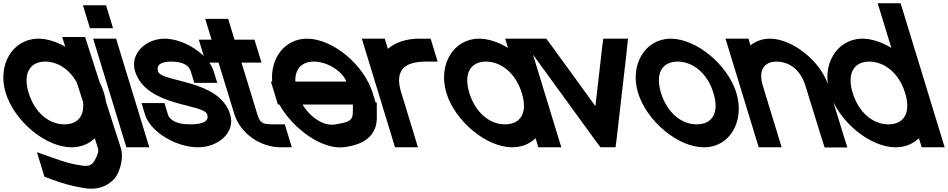

<svg xmlns="http://www.w3.org/2000/svg" viewBox="-131 -849 5786 1172"><path d="M-96.2 -282C-148.5 -453 -54.1 -612 102.6 -613C156 -613 213.2 -594.7 267.4 -563.9L248.5 -623H388.5L410.6 -554L477.2 -347.4C488.2 -325.9 497.2 -304 503.8 -282C509.4 -263.7 513.3 -245.6 515.7 -227.7L607.1 56L607.4 57C625.5 116 599.5 198 575.6 231C552.7 264 489.2 318 381.4 299C300.1 285 259.5 273 189.8 248L140.3 230L94.5 80L202.1 118C268.1 141 294.9 150 364.2 161C413.7 169 431 157 444.7 133L445.4 132C461 108 472.9 75 467.7 58L447.5 -4.8C411.3 29.7 362.8 50.4 305.3 50C146.3 50 -43.9 -111 -96.2 -282ZM43.8 -282C80.2 -163 167.8 -89 262.5 -90C342.7 -90 385.7 -141 375.8 -227.3L338.4 -343.5C295 -424.6 223.6 -472.2 145.4 -473C50.4 -473 7.7 -400 43.8 -282Z M488 -677H418L375.2 -817H445.2H446.2H516.2L559 -677H489ZM459 -543 437.6 -613H577.6L599 -543L758.9 -20L780.3 50H640.3L618.9 -20Z M1173.7 -413 1195.1 -343H1055.1L1033.7 -413C1022.4 -450 986.7 -472 915.4 -473C845.4 -473 823.4 -450 833.7 -413C854.5 -345 1210.1 -366 1274.1 -150C1307.2 -42 1203.6 51 1075.3 50C948.3 50 787.5 -41 754.1 -150L732.7 -220H872.7L894.1 -150C904.8 -115 949.8 -89 1032.5 -90C1116.5 -90 1145.1 -114 1134.1 -150C1113.4 -218 762.4 -195 693.7 -413C661 -520 756.9 -612 872.6 -613C990.6 -613 1141 -520 1173.7 -413Z M1343.2 -467 1439.5 -152C1457 -98 1468.5 -90 1537.5 -90H1607.5L1650.3 50H1580.3C1459.3 50 1336.6 -34 1299.8 -151L1299.5 -152L1203.2 -467H1195.2H1125.2L1082.4 -607H1152.4H1160.4L1143 -664L1121.6 -734H1261.6L1283 -664L1300.4 -607H1352.4H1422.4L1465.2 -467H1395.2Z M1671.7 -351H1982.7C1967.7 -400 1881.7 -472 1785.4 -473C1710.8 -473 1669.1 -428 1671.7 -351ZM1574.4 -211H1565.5L1544.1 -281L1522.7 -351H1530.4C1518.4 -494.4 1607.4 -612.1 1742.6 -613C1901.6 -613 2091.8 -452 2144.1 -281L2161.8 -223H2168.8L2169.3 -133C2169.7 -37 2112.5 31 1971 49C1837.6 68 1656 -63.3 1574.4 -211ZM2022.9 -211H1715.6C1764.1 -131 1844.1 -79.5 1909.8 -89H1910.8C2011.2 -104 2023.2 -117 2023.1 -173Z M2236.6 -550.9C2283.7 -591 2350.3 -613 2427.6 -613H2497.6L2540.4 -473H2470.4C2333.3 -473 2278.3 -417.6 2317.1 -287.5L2318.8 -282L2340.2 -212L2398.9 -20L2420.3 50H2280.3L2258.9 -20L2200.2 -212L2178.8 -282C2178.4 -283.2 2178 -284.5 2177.7 -285.7L2099 -543L2077.6 -613H2217.6Z M2594.1 -281C2541.5 -453 2635.9 -612 2792.6 -613C2850.1 -613 2912 -591.8 2969.8 -556.6L2952.6 -613H3092.6L3114 -543L3193 -284.6L3194.1 -281L3273.9 -20L3295.3 50H3155.3L3138.3 -5.5C3102.1 29.4 3053.2 50.4 2995.3 50C2836.3 50 2646.1 -111 2594.1 -281ZM2734.1 -281C2770.2 -163 2857.8 -89 2952.5 -90C3047 -90 3089.9 -160.8 3055.7 -275.7L3054.1 -281C3017.7 -400 2931.7 -472 2835.4 -473C2740.4 -473 2697.7 -400 2734.1 -281Z M3122.2 -516 3052.6 -613H3203.6L3235.7 -570L3503.5 -201L3545.7 -570L3551.6 -613H3702.6L3692.2 -516L3632.1 7L3626.3 50H3534.3L3502.1 7Z M3763.8 -282C3711.5 -453 3805.9 -612 3962.6 -613C4121.6 -613 4313.1 -451 4363.8 -282C4416.1 -111 4325.6 51 4165.3 50C4006.3 50 3816.1 -111 3763.8 -282ZM3903.8 -282C3940.2 -163 4027.8 -89 4122.5 -90C4218.5 -90 4261.2 -163 4223.8 -282C4187.7 -400 4101.7 -472 4005.4 -473C3910.4 -473 3867.7 -400 3903.8 -282Z M4450.1 -572.2C4481.9 -597.6 4522 -612.7 4567.6 -613C4708.6 -613 4881.7 -472 4925.3 -326L5018.9 -20L5041.6 51H4902.6L4880.2 -19L4785.3 -326C4756.9 -419 4690.7 -472 4610.4 -473C4531.4 -473 4496.9 -419 4525.3 -326L4546.7 -256L4618.9 -20L4640.3 50H4500.3L4478.9 -20L4406.7 -256L4385.3 -326L4319 -543L4297.6 -613H4437.6Z M4933.8 -282C4881.5 -453 4975.9 -612 5132.6 -613C5190.1 -613 5252 -591.8 5309.8 -556.7L5248 -759L5226.5 -829H5366.5L5388 -759L5532.7 -285.6L5533.8 -282L5613.9 -20L5635.3 50H5495.3L5478.3 -5.5C5442.1 29.4 5393.2 50.4 5335.3 50C5176.3 50 4986.1 -111 4933.8 -282ZM5073.8 -282C5110.2 -163 5197.8 -89 5292.5 -90C5387 -90 5429.9 -160.8 5395.4 -276.6L5393.8 -282C5357.7 -400 5271.7 -472 5175.4 -473C5080.4 -473 5037.7 -400 5073.8 -282Z"/></svg>

Font: Nordica Plus
Style: NordicaClassicRgOpObl
Weight: 500
Version: Version 1.01